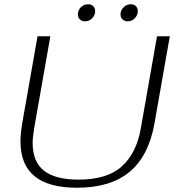

<svg xmlns="http://www.w3.org/2000/svg" viewBox="-20 -870 816 900"><path d="M76 -207Q76 -243 84 -291L156 -700H216L140 -268Q133 -224 133 -200Q133 -112 186 -70Q239 -28 348 -28Q483 -28 551.5 -90.5Q620 -153 640 -268L716 -700H776L704 -291Q677 -139 587.5 -64.5Q498 10 341 10Q208 10 142 -44Q76 -98 76 -207ZM345 -802Q345 -822 359 -836Q373 -850 393 -850Q408 -850 417 -841Q426 -832 426 -818Q426 -799 412 -784.5Q398 -770 379 -770Q364 -770 354.5 -779Q345 -788 345 -802ZM545 -802Q545 -822 559.5 -836Q574 -850 593 -850Q608 -850 617 -841Q626 -832 626 -818Q626 -799 612 -784.5Q598 -770 579 -770Q564 -770 554.5 -779Q545 -788 545 -802Z"/></svg>

Font: Fahkwang ExtraLight
Style: Italic
Weight: 275
Italic angle: -10°
Designer: Suppakit Chalermlarp | Katatrad Co.,Ltd.
Foundry: Cadson Demak Co.,Ltd.
Version: Version 1.000; ttfautohint (v1.6)